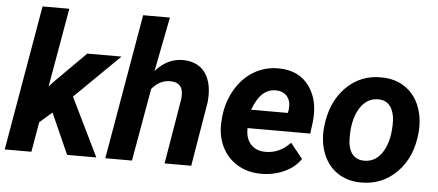

<svg xmlns="http://www.w3.org/2000/svg" viewBox="-51 -864 2254 988"><g transform="rotate(5 1076.5 -370.0)"><path d="M230 -210.4 166 -154.8 139.2 0H1.5L131.3 -750H269.5L198.2 -342.8L225.1 -371.6L381.8 -528.3H558.6L327.6 -301.3L474.6 0H323.7Z M734.4 -469.7Q796.4 -539.1 877.4 -538.1Q956.1 -536.1 992.9 -481.7Q1029.8 -427.2 1020.5 -333L964.8 0H827.1L883.3 -334.5Q885.7 -353.5 884.3 -369.6Q879.4 -422.4 822.8 -423.8Q767.1 -425.8 725.1 -376L658.7 0H521L650.9 -750H789.1Z M1323.2 9.8Q1253.9 9.3 1200.4 -24.2Q1147 -57.6 1120.6 -116Q1094.2 -174.3 1100.1 -244.6L1101.6 -264.2Q1108.9 -341.3 1146.5 -405.8Q1184.1 -470.2 1243.2 -505.1Q1302.2 -540 1374 -538.1Q1476.1 -536.1 1528.6 -463.1Q1581.1 -390.1 1568.4 -278.3L1560.5 -218.3H1236.8Q1234.9 -167 1261.7 -136.2Q1288.6 -105.5 1335 -104.5Q1410.2 -102.5 1466.8 -162.6L1529.8 -84.5Q1500 -39.6 1443.8 -14.4Q1387.7 10.7 1323.2 9.8ZM1367.2 -424.3Q1329.1 -425.3 1299.6 -400.4Q1270 -375.5 1246.6 -314H1436L1439 -326.7Q1441.9 -346.2 1439.5 -363.8Q1434.6 -392.1 1415.5 -408Q1396.5 -423.8 1367.2 -424.3Z M1903.8 -538.1Q1973.6 -537.1 2024.2 -502.2Q2074.7 -467.3 2098.4 -406Q2122.1 -344.7 2115.2 -270Q2104 -144 2027.6 -66.2Q1951.2 11.7 1838.9 9.8Q1770 8.8 1719.7 -25.6Q1669.4 -60.1 1645.5 -121.1Q1621.6 -182.1 1628.4 -255.9Q1641.1 -386.7 1717.3 -463.9Q1793.5 -541 1903.8 -538.1ZM1764.6 -205.6Q1765.6 -158.7 1786.6 -131.6Q1807.6 -104.5 1845.7 -103.5Q1909.2 -101.6 1945.3 -161.9Q1981.4 -222.2 1979 -320.3Q1977.1 -367.2 1956.3 -395.3Q1935.5 -423.3 1897 -424.3Q1835.4 -426.3 1798.6 -366.5Q1761.7 -306.6 1764.6 -205.6Z"/></g></svg>

Font: RobotoDraft
Style: Bold Italic
Weight: 700
Italic angle: -12°
Version: Version 2.001150; 2014